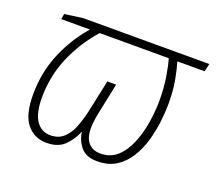

<svg xmlns="http://www.w3.org/2000/svg" viewBox="-97 -660 897 799"><g transform="rotate(20 351.5 -260.0)"><path d="M177 10Q124 10 90.5 -30Q57 -70 57 -161Q57 -258 92.5 -343Q128 -428 187 -495H60L64 -519L144 -530H703L695 -495H574Q583 -466 591.5 -421Q600 -376 600 -316Q600 -281 595 -237.5Q590 -194 577.5 -150.5Q565 -107 542.5 -70.5Q520 -34 485.5 -12Q451 10 402 10Q352 10 328.5 -19Q305 -48 301 -85Q286 -47 257.5 -18.5Q229 10 177 10ZM182 -25Q218 -25 241 -46.5Q264 -68 277 -102Q290 -136 298 -172L329 -317H368L340 -183Q336 -165 333.5 -145.5Q331 -126 331 -110Q331 -70 349.5 -47.5Q368 -25 404 -25Q448 -25 478 -52.5Q508 -80 526 -124.5Q544 -169 552 -219.5Q560 -270 560 -316Q560 -372 552.5 -418.5Q545 -465 536 -495H230Q168 -425 132 -340.5Q96 -256 96 -161Q96 -92 119 -58.5Q142 -25 182 -25Z"/></g></svg>

Font: Noto Sans Disp ExtLt
Style: Italic
Weight: 200
Italic angle: -12°
Designer: Monotype Design Team
Foundry: Monotype Imaging Inc.
Version: Version 2.000;GOOG;noto-source:20170915:90ef993387c0